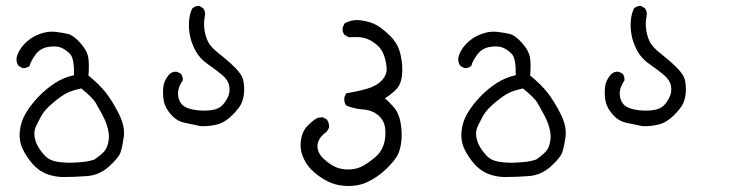

<svg xmlns="http://www.w3.org/2000/svg" viewBox="-20 -319 2540 652"><path d="M191.4 282.2Q162.1 281.2 136.7 271Q111.3 260.7 90.8 237.8Q70.3 214.8 57.1 187Q43.9 159.2 47.4 126Q50.8 92.8 68.4 64Q85.9 35.2 111.3 8.8Q136.7 -17.6 167 -37.1Q197.3 -56.6 231.4 -63.5Q232.4 -120.1 218.3 -135.3Q204.1 -150.4 187.5 -157.2Q170.9 -164.1 144 -159.7Q117.2 -155.3 101.6 -134.8Q85.9 -114.3 80.1 -94.7Q70.3 -86.9 56.6 -87.9L43.9 -94.7Q35.2 -105.5 36.1 -121.1Q41 -146.5 62 -168.9Q83 -191.4 112.3 -202.6Q141.6 -213.9 167.5 -210.9Q193.4 -208 211.4 -203.6Q229.5 -199.2 253.4 -172.4Q277.3 -145.5 280.3 -120.1Q283.2 -94.7 280.3 -62.5Q316.4 -33.2 338.9 -4.9Q361.3 23.4 383.3 66.9Q405.3 110.4 400.4 145.5Q395.5 180.7 389.2 198.7Q382.8 216.8 350.6 246.1Q318.4 275.4 276.9 278.8Q235.4 282.2 191.4 282.2ZM300.8 222.7Q333 200.2 339.8 187Q346.7 173.8 349.1 156.7Q351.6 139.6 346.2 117.7Q340.8 95.7 328.6 72.8Q316.4 49.8 305.7 31.2Q294.9 12.7 255.9 -18.6Q228.5 -12.7 210 -4.4Q191.4 3.9 161.6 28.8Q131.8 53.7 121.1 73.2Q110.4 92.8 102.5 109.4Q94.7 126 97.2 143.6Q99.6 161.1 108.4 177.2Q117.2 193.4 132.8 210Q148.4 226.6 175.8 230.5Q203.1 234.4 226.1 233.4Q249 232.4 266.6 230.5Q284.2 228.5 300.8 222.7Z M662.1 109.4Q634.8 103.5 607.9 98.1Q581.1 92.8 561.5 70.8Q542 48.8 537.1 27.8Q532.2 6.8 534.2 -19.5Q536.1 -45.9 555.7 -67.4Q566.4 -77.1 581.1 -75.2L593.8 -69.3Q601.6 -59.6 600.6 -45.9Q585 -23.4 584.5 -4.4Q584 14.6 592.8 29.3Q601.6 43.9 624 50.3Q646.5 56.6 671.4 56.6Q696.3 56.6 712.4 51.8Q728.5 46.9 739.3 33.7Q750 20.5 755.9 5.4Q761.7 -9.8 758.3 -28.3Q754.9 -46.9 734.9 -64Q714.8 -81.1 686.5 -100.6Q658.2 -120.1 644 -146.5Q629.9 -172.9 625 -198.2Q620.1 -223.6 622.1 -248Q624 -272.5 632.8 -290Q642.6 -299.8 657.2 -298.8L669.9 -291Q678.7 -280.3 675.8 -264.6Q670.9 -241.2 674.3 -218.3Q677.7 -195.3 686.5 -177.2Q695.3 -159.2 724.1 -136.7Q752.9 -114.3 777.8 -89.8Q802.7 -65.4 806.6 -43.9Q810.5 -22.5 808.6 -2.4Q806.6 17.6 799.3 33.2Q792 48.8 768.1 72.8Q744.1 96.7 717.8 103.5Q691.4 110.4 662.1 109.4Z M1143.6 311.5Q1116.2 308.6 1092.8 296.9Q1069.3 285.2 1046.4 265.6Q1023.4 246.1 1010.7 218.3Q998 190.4 1001.5 160.2Q1004.9 129.9 1022 110.8Q1039.1 91.8 1058.6 81.1L1076.2 79.1L1089.8 86.9Q1098.6 98.6 1097.7 114.3L1089.8 127.9Q1058.6 150.4 1058.1 175.8Q1057.6 201.2 1080.6 221.7Q1103.5 242.2 1124 250Q1144.5 257.8 1169.9 256.3Q1195.3 254.9 1216.3 242.2Q1237.3 229.5 1256.3 212.9Q1275.4 196.3 1283.2 171.4Q1291 146.5 1288.1 118.2Q1285.2 89.8 1264.2 72.3Q1243.2 54.7 1212.9 52.7Q1182.6 50.8 1155.3 39.1Q1147.5 27.3 1149.4 11.7L1155.3 -2Q1191.4 -7.8 1224.6 -17.1Q1257.8 -26.4 1276.4 -45.9Q1294.9 -65.4 1293 -88.4Q1291 -111.3 1283.7 -131.8Q1276.4 -152.3 1259.8 -166.5Q1243.2 -180.7 1224.1 -188Q1205.1 -195.3 1165 -192.4L1150.4 -200.2Q1141.6 -210 1143.6 -225.6L1150.4 -240.2Q1177.7 -253.9 1205.1 -250Q1232.4 -246.1 1252 -237.3Q1271.5 -228.5 1301.3 -200.7Q1331.1 -172.9 1339.8 -135.3Q1348.6 -97.7 1345.2 -64Q1341.8 -30.3 1322.8 -12.7Q1303.7 4.9 1287.1 14.6Q1297.9 23.4 1315.9 43.5Q1334 63.5 1339.8 95.2Q1345.7 127 1343.3 156.2Q1340.8 185.5 1331.5 205.1Q1322.3 224.6 1293 253.4Q1263.7 282.2 1227.1 299.3Q1190.4 316.4 1143.6 311.5Z M1691.4 282.2Q1662.1 281.2 1636.7 271Q1611.3 260.7 1590.8 237.8Q1570.3 214.8 1557.1 187Q1543.9 159.2 1547.4 126Q1550.8 92.8 1568.4 64Q1585.9 35.2 1611.3 8.8Q1636.7 -17.6 1667 -37.1Q1697.3 -56.6 1731.4 -63.5Q1732.4 -120.1 1718.3 -135.3Q1704.1 -150.4 1687.5 -157.2Q1670.9 -164.1 1644 -159.7Q1617.2 -155.3 1601.6 -134.8Q1585.9 -114.3 1580.1 -94.7Q1570.3 -86.9 1556.6 -87.9L1543.9 -94.7Q1535.2 -105.5 1536.1 -121.1Q1541 -146.5 1562 -168.9Q1583 -191.4 1612.3 -202.6Q1641.6 -213.9 1667.5 -210.9Q1693.4 -208 1711.4 -203.6Q1729.5 -199.2 1753.4 -172.4Q1777.3 -145.5 1780.3 -120.1Q1783.2 -94.7 1780.3 -62.5Q1816.4 -33.2 1838.9 -4.9Q1861.3 23.4 1883.3 66.9Q1905.3 110.4 1900.4 145.5Q1895.5 180.7 1889.2 198.7Q1882.8 216.8 1850.6 246.1Q1818.4 275.4 1776.9 278.8Q1735.4 282.2 1691.4 282.2ZM1800.8 222.7Q1833 200.2 1839.8 187Q1846.7 173.8 1849.1 156.7Q1851.6 139.6 1846.2 117.7Q1840.8 95.7 1828.6 72.8Q1816.4 49.8 1805.7 31.2Q1794.9 12.7 1755.9 -18.6Q1728.5 -12.7 1710 -4.4Q1691.4 3.9 1661.6 28.8Q1631.8 53.7 1621.1 73.2Q1610.4 92.8 1602.5 109.4Q1594.7 126 1597.2 143.6Q1599.6 161.1 1608.4 177.2Q1617.2 193.4 1632.8 210Q1648.4 226.6 1675.8 230.5Q1703.1 234.4 1726.1 233.4Q1749 232.4 1766.6 230.5Q1784.2 228.5 1800.8 222.7Z M2162.1 109.4Q2134.8 103.5 2107.9 98.1Q2081.1 92.8 2061.5 70.8Q2042 48.8 2037.1 27.8Q2032.2 6.8 2034.2 -19.5Q2036.1 -45.9 2055.7 -67.4Q2066.4 -77.1 2081.1 -75.2L2093.8 -69.3Q2101.6 -59.6 2100.6 -45.9Q2085 -23.4 2084.5 -4.4Q2084 14.6 2092.8 29.3Q2101.6 43.9 2124 50.3Q2146.5 56.6 2171.4 56.6Q2196.3 56.6 2212.4 51.8Q2228.5 46.9 2239.3 33.7Q2250 20.5 2255.9 5.4Q2261.7 -9.8 2258.3 -28.3Q2254.9 -46.9 2234.9 -64Q2214.8 -81.1 2186.5 -100.6Q2158.2 -120.1 2144 -146.5Q2129.9 -172.9 2125 -198.2Q2120.1 -223.6 2122.1 -248Q2124 -272.5 2132.8 -290Q2142.6 -299.8 2157.2 -298.8L2169.9 -291Q2178.7 -280.3 2175.8 -264.6Q2170.9 -241.2 2174.3 -218.3Q2177.7 -195.3 2186.5 -177.2Q2195.3 -159.2 2224.1 -136.7Q2252.9 -114.3 2277.8 -89.8Q2302.7 -65.4 2306.6 -43.9Q2310.5 -22.5 2308.6 -2.4Q2306.6 17.6 2299.3 33.2Q2292 48.8 2268.1 72.8Q2244.1 96.7 2217.8 103.5Q2191.4 110.4 2162.1 109.4Z"/></svg>

Font: JasonHandwriting2
Style: Regular
Weight: 400
Version: Version 1.05.10